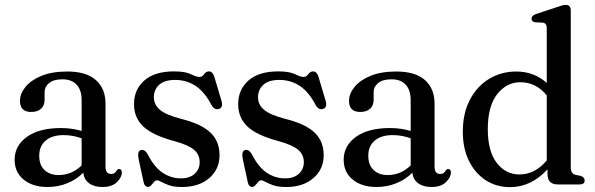

<svg xmlns="http://www.w3.org/2000/svg" viewBox="-20 -757 2442 788"><path d="M40 -101.5Q40 -159 90.2 -195.2Q140.5 -231.5 230.5 -231.5Q254.5 -231.5 275.8 -228.2Q297 -225 315 -219.5V-346Q315 -387.5 294.5 -409.5Q274 -431.5 236.5 -431.5Q200 -431.5 181.5 -416.2Q163 -401 163 -379.5V-347.5Q163 -324 148.5 -310.8Q134 -297.5 108 -297.5Q62 -297.5 62 -343Q62 -372.5 84.5 -400.2Q107 -428 150.2 -445.8Q193.5 -463.5 256 -463.5Q334.5 -463.5 373.8 -428.2Q413 -393 413 -332V-73Q413 -43 436 -43Q445 -43 450.2 -47Q455.5 -51 458.5 -57Q464 -63.5 468.5 -63.5Q480 -63.5 480 -49Q480 -29 459.5 -9.2Q439 10.5 400.5 10.5Q366.5 10.5 345.5 -5Q324.5 -20.5 322 -48.5Q294 -20 255.8 -4.8Q217.5 10.5 175 10.5Q114.5 10.5 77.2 -19.8Q40 -50 40 -101.5ZM141 -118Q141 -79 163.2 -58.8Q185.5 -38.5 220 -38.5Q274.5 -38.5 315 -78V-189.5Q298 -195.5 279.8 -199Q261.5 -202.5 240.5 -202.5Q194 -202.5 167.5 -180Q141 -157.5 141 -118Z M722.5 -25Q758.5 -25 779 -43.8Q799.5 -62.5 799.5 -91.5Q799.5 -122 776.8 -141.8Q754 -161.5 698.5 -177Q607.5 -201 568.8 -237.2Q530 -273.5 530 -329.5Q530 -389.5 572.5 -426.8Q615 -464 694.5 -464Q740 -464 763.5 -452.5Q787 -441 799 -441Q809.5 -441 817.8 -452.5Q826 -464 837.5 -464Q852 -464 859 -444L888 -346.5Q897.5 -317 880 -310.5Q862 -303.5 849 -324Q819.5 -381 782 -405Q744.5 -429 699 -429Q655 -429 633.2 -409Q611.5 -389 611.5 -358Q611.5 -327 636.8 -306Q662 -285 724 -269Q805 -249 843 -213.5Q881 -178 881 -120Q881 -62.5 838.8 -26Q796.5 10.5 727 10.5Q694.5 10.5 674.5 3.5Q654.5 -3.5 642.8 -10.2Q631 -17 624.5 -17Q617.5 -17 612 -10.2Q606.5 -3.5 600.8 3.2Q595 10 587.5 10Q573.5 10 569.5 -9L549 -103.5Q542.5 -136 557.5 -141Q573.5 -146 587 -122.5Q613 -71 647.5 -48Q682 -25 722.5 -25Z M1150 -25Q1186 -25 1206.5 -43.8Q1227 -62.5 1227 -91.5Q1227 -122 1204.2 -141.8Q1181.5 -161.5 1126 -177Q1035 -201 996.2 -237.2Q957.5 -273.5 957.5 -329.5Q957.5 -389.5 1000 -426.8Q1042.5 -464 1122 -464Q1167.5 -464 1191 -452.5Q1214.5 -441 1226.5 -441Q1237 -441 1245.2 -452.5Q1253.5 -464 1265 -464Q1279.5 -464 1286.5 -444L1315.5 -346.5Q1325 -317 1307.5 -310.5Q1289.5 -303.5 1276.5 -324Q1247 -381 1209.5 -405Q1172 -429 1126.5 -429Q1082.5 -429 1060.8 -409Q1039 -389 1039 -358Q1039 -327 1064.2 -306Q1089.5 -285 1151.5 -269Q1232.5 -249 1270.5 -213.5Q1308.5 -178 1308.5 -120Q1308.5 -62.5 1266.2 -26Q1224 10.5 1154.5 10.5Q1122 10.5 1102 3.5Q1082 -3.5 1070.2 -10.2Q1058.5 -17 1052 -17Q1045 -17 1039.5 -10.2Q1034 -3.5 1028.2 3.2Q1022.5 10 1015 10Q1001 10 997 -9L976.5 -103.5Q970 -136 985 -141Q1001 -146 1014.5 -122.5Q1040.5 -71 1075 -48Q1109.5 -25 1150 -25Z M1390.5 -101.5Q1390.5 -159 1440.8 -195.2Q1491 -231.5 1581 -231.5Q1605 -231.5 1626.2 -228.2Q1647.5 -225 1665.5 -219.5V-346Q1665.5 -387.5 1645 -409.5Q1624.5 -431.5 1587 -431.5Q1550.5 -431.5 1532 -416.2Q1513.5 -401 1513.5 -379.5V-347.5Q1513.5 -324 1499 -310.8Q1484.5 -297.5 1458.5 -297.5Q1412.5 -297.5 1412.5 -343Q1412.5 -372.5 1435 -400.2Q1457.5 -428 1500.8 -445.8Q1544 -463.5 1606.5 -463.5Q1685 -463.5 1724.2 -428.2Q1763.5 -393 1763.5 -332V-73Q1763.5 -43 1786.5 -43Q1795.5 -43 1800.8 -47Q1806 -51 1809 -57Q1814.5 -63.5 1819 -63.5Q1830.5 -63.5 1830.5 -49Q1830.5 -29 1810 -9.2Q1789.5 10.5 1751 10.5Q1717 10.5 1696 -5Q1675 -20.5 1672.5 -48.5Q1644.5 -20 1606.2 -4.8Q1568 10.5 1525.5 10.5Q1465 10.5 1427.8 -19.8Q1390.5 -50 1390.5 -101.5ZM1491.5 -118Q1491.5 -79 1513.8 -58.8Q1536 -38.5 1570.5 -38.5Q1625 -38.5 1665.5 -78V-189.5Q1648.5 -195.5 1630.2 -199Q1612 -202.5 1591 -202.5Q1544.5 -202.5 1518 -180Q1491.5 -157.5 1491.5 -118Z M1879.5 -216Q1879.5 -293 1909 -348.5Q1938.5 -404 1988.2 -433.8Q2038 -463.5 2099 -463.5Q2136 -463.5 2167.8 -451.2Q2199.5 -439 2224 -416.5V-641.5Q2224 -661.5 2208.5 -664L2176 -665.5Q2161.5 -668.5 2161.5 -680.5Q2161.5 -693 2180 -699.5L2265 -727.5Q2278 -732 2286.2 -734.5Q2294.5 -737 2301.5 -737Q2322.5 -737 2322.5 -714V-69Q2322.5 -45 2341.5 -39.5L2364 -35Q2379.5 -29 2379.5 -16.5Q2379.5 0 2359 0H2269.5Q2227 0 2227 -43.5V-62Q2160 11 2073.5 11Q2017 11 1973.2 -17.5Q1929.5 -46 1904.5 -97Q1879.5 -148 1879.5 -216ZM1982 -226.5Q1982 -136 2018.8 -88.5Q2055.5 -41 2112 -41Q2175.5 -41 2224 -98.5V-365.5Q2180 -419.5 2115.5 -419.5Q2059.5 -419.5 2020.8 -370.8Q1982 -322 1982 -226.5Z"/></svg>

Font: Fraunces 72pt Soft
Style: Regular
Weight: 400
Version: Version 1.000;[b76b70a41]